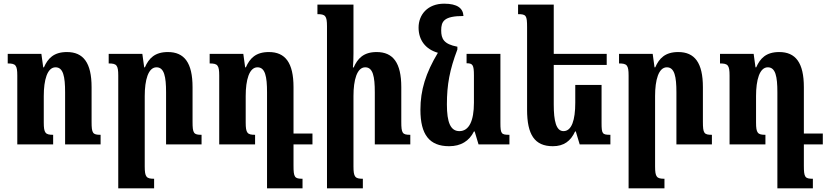

<svg xmlns="http://www.w3.org/2000/svg" viewBox="-20 -785 4499 1044"><path d="M527 -52C484 -52 478 -60 478 -123V-311C478 -444 433 -502 344 -502C272 -502 240 -467 219 -419H215L205 -492H22V-440C65 -440 74 -431 74 -374V0H269V-52C227 -52 218 -61 218 -119V-263C218 -350 237 -419 282 -419C324 -419 334 -369 334 -283V0H527Z M1076 -52C1033 -52 1027 -60 1027 -123V-311C1027 -444 982 -502 893 -502C821 -502 789 -467 768 -419H764L754 -492H571V-440C614 -440 623 -431 623 -374V239H818V187C776 187 767 178 767 120V-263C767 -350 786 -419 831 -419C873 -419 883 -368 883 -283V0H1076Z M1576 116V0H1679V-59H1576V-311C1576 -444 1531 -502 1442 -502C1370 -502 1338 -467 1317 -419H1313L1303 -492H1120V-440C1163 -440 1172 -431 1172 -374V0H1367V-52C1325 -52 1316 -61 1316 -119V-263C1316 -350 1335 -419 1380 -419C1422 -419 1432 -369 1432 -283V239H1625V187C1582 187 1576 179 1576 116Z M2211 -52C2168 -52 2162 -60 2162 -123V-311C2162 -444 2117 -502 2028 -502C1956 -502 1924 -466 1903 -418H1899C1901 -442 1902 -468 1902 -493V-760H1706V-708C1749 -708 1758 -699 1758 -642V239H1953V187C1911 187 1902 178 1902 120V-263C1902 -350 1921 -419 1966 -419C2008 -419 2018 -369 2018 -283V0H2211Z M2422 10C2486 10 2531 -18 2557 -70H2561L2582 0H2750V-52C2706 -52 2701 -57 2701 -117V-492H2517V-441C2550 -441 2557 -433 2557 -375V-226C2557 -129 2531 -72 2478 -72C2430 -72 2410 -119 2410 -217C2410 -325 2425 -405 2467 -516V-531C2393 -545 2379 -574 2379 -620C2379 -669 2394 -698 2500 -698C2498 -740 2467 -765 2395 -765C2305 -765 2256 -705 2256 -635C2256 -567 2294 -517 2361 -498C2295 -388 2266 -295 2266 -188C2266 -53 2315 10 2422 10Z M3251 -323H3108V-226C3108 -133 3089 -72 3044 -72C3004 -72 2991 -127 2991 -217V-432H3279V-492H2991V-760H2797V-708C2841 -708 2846 -701 2846 -637V-188C2846 -53 2887 10 2986 10C3046 10 3083 -18 3107 -70H3111L3132 0H3299V-52C3255 -52 3251 -57 3251 -117Z M3851 -52C3808 -52 3802 -60 3802 -123V-311C3802 -444 3757 -502 3668 -502C3596 -502 3564 -467 3543 -419H3539L3529 -492H3346V-440C3389 -440 3398 -431 3398 -374V239H3593V187C3551 187 3542 178 3542 120V-263C3542 -350 3561 -419 3606 -419C3648 -419 3658 -368 3658 -283V0H3851Z M4351 116V0H4454V-59H4351V-311C4351 -444 4306 -502 4217 -502C4145 -502 4113 -467 4092 -419H4088L4078 -492H3895V-440C3938 -440 3947 -431 3947 -374V0H4142V-52C4100 -52 4091 -61 4091 -119V-263C4091 -350 4110 -419 4155 -419C4197 -419 4207 -369 4207 -283V239H4400V187C4357 187 4351 179 4351 116Z"/></svg>

Font: Noto Serif Armenian ExtraCondensed ExtraBold
Style: Regular
Weight: 800
Width: 2
Designer: Monotype Design Team
Foundry: Monotype Imaging Inc.
Version: Version 2.008